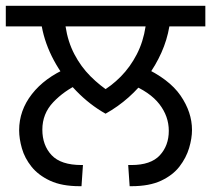

<svg xmlns="http://www.w3.org/2000/svg" viewBox="-27 -642 728 662"><path d="M337 -250Q282 -281 236 -328.5Q190 -376 159 -433.5Q128 -491 117 -551H-7V-622H681V-551H557Q549 -504 529.5 -460.5Q510 -417 481.5 -378Q453 -339 416.5 -306.5Q380 -274 337 -250ZM475 -551H199Q207 -498 229.5 -455Q252 -412 285 -379Q318 -346 356 -322L318 -323Q357 -345 389.5 -378Q422 -411 444.5 -454.5Q467 -498 475 -551ZM39 -193Q39 -261 83 -317.5Q127 -374 206 -408L246 -353Q194 -329 156.5 -289.5Q119 -250 119 -195Q119 -141 151 -107Q183 -73 254 -73H259L254 0H248Q186 0 145.5 -19Q105 -38 81.5 -67.5Q58 -97 48.5 -130.5Q39 -164 39 -193ZM635 -194Q635 -165 625 -131.5Q615 -98 592 -68Q569 -38 528.5 -19Q488 0 426 0H420L415 -73H426Q493 -73 524 -106.5Q555 -140 555 -191Q555 -241 522.5 -283Q490 -325 421 -353L464 -412Q556 -370 595.5 -312.5Q635 -255 635 -194Z"/></svg>

Font: gurmukhi25
Style: Book
Weight: 400
Designer: Jelle Bosma - Monotype Design Team
Foundry: Monotype Imaging Inc.
Version: Version 2.003